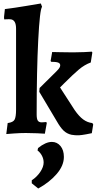

<svg xmlns="http://www.w3.org/2000/svg" viewBox="-20 -762 559 1100"><path d="M72 -134V-597Q72 -622 65 -635Q58 -648 44 -651Q40 -652 31 -652L4 -651Q3 -655 3 -664L8 -710Q65 -717 130 -728Q195 -739 214 -742L221 -723Q208 -707 199 -532Q190 -357 190 -106Q190 -81 196.5 -71Q203 -61 219 -61Q227 -61 234.5 -62Q242 -63 245 -63L248 -57L237 4Q225 3 193 1.5Q161 0 128 0Q97 0 61.5 2.5Q26 5 16 6L24 -57Q55 -61 63.5 -76.5Q72 -92 72 -134ZM304 -354Q316 -366 320.5 -373.5Q325 -381 325 -388Q325 -399 313 -403.5Q301 -408 273 -408L270 -413L279 -464Q291 -464 325 -463Q359 -462 399 -462Q428 -462 462 -463.5Q496 -465 506 -466L509 -461L500 -404Q464 -391 431 -363Q398 -335 348 -285L324 -261L408 -131Q433 -95 457 -77.5Q481 -60 509 -57L514 -49L506 1Q498 3 473.5 7.5Q449 12 433 13Q410 14 389 10Q363 4 344.5 -13.5Q326 -31 305 -68L205 -236L207 -258ZM277 51Q307 51 326.5 74.5Q346 98 346 137Q346 187 304.5 235Q263 283 199 318L162 288V271Q192 251 211 222.5Q230 194 230 169Q230 149 220.5 130.5Q211 112 195 100L198 86Q242 51 277 51Z"/></svg>

Font: Sahitya
Style: Bold
Weight: 700
Designer: Juan Pablo del Peral
Foundry: Juan Pablo del Peral (http://www.huertatipografica.com)
Version: Version 1.001;PS 001.000;hotconv 1.0.70;makeotf.lib2.5.58329